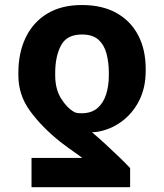

<svg xmlns="http://www.w3.org/2000/svg" viewBox="-20 -573 662 776"><path d="M505.9 183.6H107.4V65.4H312.5Q301.3 56.2 277.1 39.6Q252.9 22.9 222.7 -0.5Q148.9 -59.6 101.6 -124.3Q54.2 -189 54.2 -268.6V-278.3Q54.2 -359.9 84 -421.6Q113.8 -483.4 171.1 -518.1Q228.5 -552.7 311 -552.7Q393.6 -552.7 451.2 -520.3Q508.8 -487.8 538.8 -429.9Q568.8 -372.1 568.8 -295.4V-285.6Q568.8 -218.8 542.5 -166.5Q516.1 -114.3 470.9 -81.3Q425.8 -48.3 369.6 -39.6Q366.2 -39.1 361.6 -39.1Q356.9 -39.1 351.6 -38.6Q374 -20 403.8 7.3Q433.6 34.7 461.4 61.5Q489.3 88.4 505.9 106.4ZM419.9 -268.6V-278.3Q419.9 -320.3 410.6 -355.7Q401.4 -391.1 377.9 -412.4Q354.5 -433.6 311 -433.6Q250 -433.6 226.6 -389.4Q203.1 -345.2 203.1 -278.3V-268.6Q203.1 -213.4 226.6 -175.3Q250 -137.2 281.2 -119.6Q288.1 -116.7 294.7 -116Q301.3 -115.2 309.1 -115.2Q349.6 -115.2 373.8 -136Q397.9 -156.7 408.9 -191.7Q419.9 -226.6 419.9 -268.6Z"/></svg>

Font: Inter Tight
Style: Bold
Weight: 700
Designer: Rasmus Andersson
Foundry: rsms
Version: Version 3.004; ttfautohint (v1.8.4.7-5d5b)